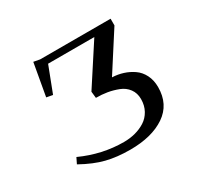

<svg xmlns="http://www.w3.org/2000/svg" viewBox="-107 -566 711 694"><g transform="rotate(-30 249.0 -218.5)"><path d="M58.1 -43.9 69.8 -67.9Q155.8 -28.8 246.1 -28.8Q271 -28.8 293.5 -34.7Q315.9 -40.5 335 -52.5Q354 -64.5 365.5 -85.2Q377 -106 377 -132.8Q377 -157.7 363.8 -175.5Q350.6 -193.4 328.6 -201.9Q306.6 -210.4 284.7 -214.1Q262.7 -217.8 237.8 -217.8L234.9 -245.1L342.8 -411.1H149.9L108.9 -304.2L83 -309.1L106.9 -443.8L132.8 -439H426.8V-411.1L325.2 -252.9Q349.1 -252 370.6 -245.1Q392.1 -238.3 410.9 -225.3Q429.7 -212.4 440.9 -190.2Q452.1 -168 452.1 -139.2Q452.1 -67.4 397.5 -30.3Q342.8 6.8 252 6.8Q197.3 6.8 153.6 -4.2Q109.9 -15.1 58.1 -43.9Z"/></g></svg>

Font: Dehuti
Style: Book
Weight: 400
Version: Version 1.2